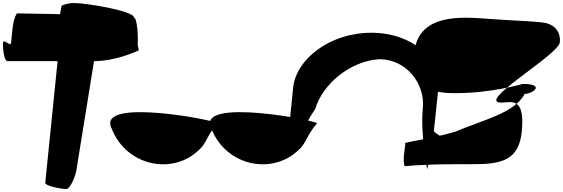

<svg xmlns="http://www.w3.org/2000/svg" viewBox="-114 -913 3768 1285"><path d="M2.2 -824.1C-3.2 -824.9 -23.5 -787.8 -30.2 -722C-33.3 -690.6 -36.6 -658.3 -39.8 -627C-43 -595.6 -90.6 -658.3 -93.8 -627C-97 -595.6 -86.8 -503.9 -64.3 -503.9C-64.2 -503.8 123.3 -503.8 271.5 -503.8C250.7 -299.7 188.9 310 188.9 310C186.7 332.2 297.4 352 328.7 352C360.1 352 394.6 250.5 396.9 228L515.3 -503.8C663.6 -503.9 804 -571.4 804 -571.4C826.2 -571.4 804.5 -595.6 807.7 -627C810.9 -658.3 805.2 -794.6 782.7 -794.6C787.3 -840.1 458.5 -892.6 388 -892.6C352.4 -894.5 321.1 -884.5 301 -876.5C293.8 -876.5 292.6 -819.5 286.1 -817.6C290.4 -819.6 -15.9 -822.6 2.2 -824.1Z M1340.5 -87.2C1358.1 -102.9 532 -266 631.8 -56.2C720.7 177.1 990 250 1170.7 128.6C1285.4 46 1243.6 28 1340.5 -87.2Z M2007.5 -87.2C2025.1 -102.9 1199 -266 1298.8 -56.2C1387.7 177.1 1657 250 1837.7 128.6C1952.4 46 1910.6 28 2007.5 -87.2Z M2790.1 -42C2790.1 -42 2795.4 -82.8 2820 -325C2839.4 -516.8 2647.9 -693.9 2370.7 -693.9C2093.5 -693.9 1867 -516.8 1847.6 -325C1822.9 -82.8 1819.9 -42 1819.9 -42C1817.6 -19.5 1751.4 0 1782.7 0C1814.1 0 1825.7 124 1828 101.5C1819.2 187.5 1882.3 -15.7 1995.3 -183C2044.8 -350.3 2229.2 -505.2 2425.7 -516.7C2604.1 -516.7 2732.8 -354.3 2715.8 -187C2698.8 -19.7 2744.6 218 2744.6 218C2742.3 240.5 2790.9 0 2822.3 0C2853.6 0 2787.9 -19.5 2790.1 -42Z M3241.2 -226.4C3066.5 -226.4 3624.2 -545.5 3632.7 -629.4C3639.8 -699.2 3598.6 -741.5 3551.4 -755C3524 -770 3333.5 -772.6 3093.1 -791.1C2852.6 -808.1 2666.8 -767 2655.5 -532.8C2659.7 -294.1 2826.4 -289.6 2936.7 -289.6C3178.9 -289.6 3383.2 -351.4 3383.9 -351.2C3534.7 -351.4 3459.1 -287.1 3396.8 -284.2C3331.2 -155.4 3109.5 -107.7 2934.5 -32.2C2761.9 20.3 2566.3 39.3 2599.2 49.8C2598 56.8 2593.6 85 2589.1 129.8C2584.7 173.2 2593.3 200.9 2596.3 200.9C2569.3 200.9 2703.6 186 2945.9 186C3188.1 186 3354.2 201.5 3378 -32.7C3402.2 -271.4 3302 -226.4 3241.2 -226.4Z"/></svg>

Font: AnarchicType
Style: Slant
Weight: 400
Version: Version Something